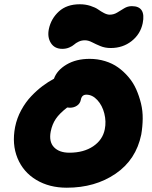

<svg xmlns="http://www.w3.org/2000/svg" viewBox="-20 -916 714 900"><path d="M272 -687Q235.8 -687 218.5 -714.4Q201.2 -741.7 209 -779.8Q219.2 -828.6 256.1 -862.3Q293 -896 354 -896Q380.9 -896 404.1 -888.4Q427.2 -880.9 440.2 -871.6Q453.1 -862.3 467.8 -854.7Q482.4 -847.2 494.1 -847.2Q513.2 -847.2 529.5 -857.2Q545.9 -867.2 562.3 -877.2Q578.6 -887.2 598.1 -887.2Q665 -887.2 648.9 -807.1Q638.2 -755.9 596.9 -723.4Q555.7 -690.9 499 -690.9Q472.2 -690.9 450.4 -700Q428.7 -709 411.4 -718Q394 -727.1 377.9 -727.1Q361.8 -727.1 348.6 -720.7Q335.4 -714.4 327.4 -707Q319.3 -699.7 304.7 -693.4Q290 -687 272 -687ZM293 -36.1Q210.9 -36.1 149.9 -72.8Q88.9 -109.4 62 -174.8Q35.2 -240.2 50.8 -320.8Q59.1 -362.3 79.6 -399.9Q100.1 -437.5 126.7 -465.3Q153.3 -493.2 179.7 -512.9Q206.1 -532.7 232.9 -546.9Q246.6 -586.4 291.7 -613.3Q336.9 -640.1 399.9 -640.1Q438 -640.1 472.4 -629.6Q506.8 -619.1 533.4 -600.1Q560.1 -581.1 582.3 -554.9Q604.5 -528.8 618.4 -497.6Q632.3 -466.3 640.9 -431.2Q649.4 -396 648.9 -359.1Q648.4 -322.3 642.1 -285.2Q617.7 -167 521.7 -101.6Q425.8 -36.1 293 -36.1ZM217.8 -299.8Q208.5 -251.5 233.2 -225.8Q257.8 -200.2 305.2 -200.2Q372.1 -200.2 416.7 -230.2Q461.4 -260.3 471.2 -310.1Q478.5 -346.2 469 -384Q459.5 -421.9 436.3 -447Q413.1 -472.2 384.8 -472.2Q363.3 -472.2 358.9 -448.2Q355.5 -430.7 341.1 -420.9Q326.7 -411.1 308.1 -411.1Q299.8 -411.1 294.9 -412.1Q258.3 -383.8 241.5 -358.6Q224.6 -333.5 217.8 -299.8Z"/></svg>

Font: Shantell Sans Irregular
Style: Italic
Weight: 800
Italic angle: -11.31°
Designer: Stephen Nixon, Anya Danilova, Shantell Martin
Foundry: Arrow Type
Version: Version 1.006;[9816181b4]